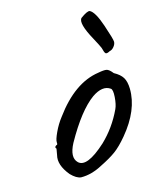

<svg xmlns="http://www.w3.org/2000/svg" viewBox="-70 -647 537 685"><g transform="rotate(-10 198.0 -304.5)"><path d="M302 -594Q321 -587 344.5 -533.5Q368 -480 368.5 -471Q369 -462 362.5 -452.5Q356 -443 348 -441Q336 -433 331.5 -436Q327 -439 321 -457Q317 -465 298 -494Q255 -558 269 -575Q293 -596 302 -594ZM331 -233Q337 -249 336.5 -276.5Q336 -304 328 -308Q300 -324 262 -293Q212 -250 163 -141Q142 -91 166 -71Q196 -46 265 -121Q308 -170 331 -233ZM138 -240Q205 -351 294 -372Q315 -378 324.5 -377Q334 -376 348 -361Q371 -351 381.5 -337Q392 -323 395 -296Q403 -218 343 -132Q320 -99 300 -81.5Q280 -64 247 -44Q208 -18 169 -15Q152 -15 130 -34Q92 -73 98 -108L100 -131Q95 -136 97.5 -139Q100 -142 101 -143Q107 -143 105 -152.5Q103 -162 113 -189.5Q123 -217 138 -240Z"/></g></svg>

Font: Caveat
Style: Regular
Weight: 400
Designer: Pablo Impallari
Foundry: Creative Lab NY
Version: Version 1.096; ttfautohint (v1.3)